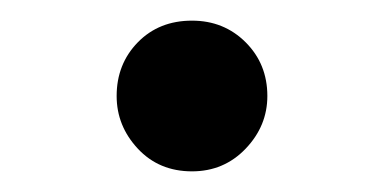

<svg xmlns="http://www.w3.org/2000/svg" viewBox="-20 -150 372 186"><path d="M166 16Q134 16 113.5 -6Q93 -28 93 -57Q93 -88 113.5 -109Q134 -130 166 -130Q197 -130 218 -109Q239 -88 239 -57Q239 -28 218 -6Q197 16 166 16Z"/></svg>

Font: Noto Serif KR ExtraLight SemiBold
Style: Regular
Weight: 600
Version: Version 2.002-H1;hotconv 1.1.0;makeotfexe 2.6.0